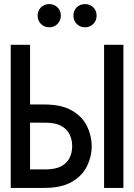

<svg xmlns="http://www.w3.org/2000/svg" viewBox="-20 -919 656 939"><path d="M32.5 0V-700H127V-408H197Q281.5 -408 332.5 -378Q383.5 -348 406 -301Q428.5 -254 428.5 -204Q428.5 -154 406 -107.2Q383.5 -60.5 332.5 -30.2Q281.5 0 197 0ZM127 -90.5H202.5Q250.5 -90.5 279 -105.8Q307.5 -121 320.2 -146.8Q333 -172.5 333 -204Q333 -236 320.2 -262Q307.5 -288 279 -303.5Q250.5 -319 202.5 -319H127ZM489 0V-700H583.5V0ZM220.5 -785.5Q196.5 -785.5 180.2 -802Q164 -818.5 164 -842.5Q164 -867 180.2 -883Q196.5 -899 220.5 -899Q245 -899 261.2 -883Q277.5 -867 277.5 -842.5Q277.5 -818.5 261.2 -802Q245 -785.5 220.5 -785.5ZM395.5 -785.5Q371.5 -785.5 355.2 -802Q339 -818.5 339 -842.5Q339 -867 355.2 -883Q371.5 -899 395.5 -899Q420 -899 436.2 -883Q452.5 -867 452.5 -842.5Q452.5 -818.5 436.2 -802Q420 -785.5 395.5 -785.5Z"/></svg>

Font: Overpass Mono Medium
Style: Regular
Weight: 500
Monospace: yes
Designer: Delve Withrington, Dave Bailey
Foundry: Delve Fonts LLC
Version: Version 4.000